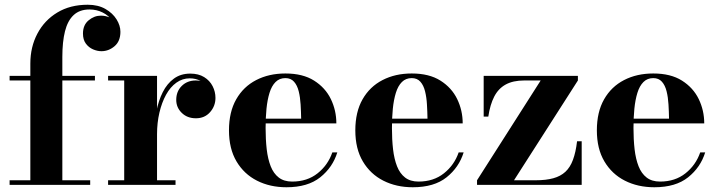

<svg xmlns="http://www.w3.org/2000/svg" viewBox="-20 -780 3032 810"><path d="M108 0V-511.5Q108 -582 137.8 -638.2Q167.5 -694.5 221.8 -727.2Q276 -760 350 -760Q394 -760 424.8 -742.2Q455.5 -724.5 471.8 -698.2Q488 -672 488 -646Q488 -606 463.2 -585Q438.5 -564 408 -564Q390.5 -564 372.5 -571.8Q354.5 -579.5 342.2 -596Q330 -612.5 330 -638.5Q330 -674.5 353.8 -694.2Q377.5 -714 405.5 -714Q425 -714 443.8 -706Q462.5 -698 474.8 -682.8Q487 -667.5 487 -646H468Q468 -671.5 453.2 -693Q438.5 -714.5 413.2 -727.2Q388 -740 357.5 -740Q316 -740 290.8 -716.5Q265.5 -693 254.2 -648.2Q243 -603.5 243 -540V0ZM20.5 0V-19.5H360.5V0ZM20.5 -440.5V-460H380.5V-440.5Z M631 -213.5Q631 -263.5 639.8 -309.5Q648.5 -355.5 666.8 -391.5Q685 -427.5 713.8 -448.5Q742.5 -469.5 782.5 -469.5Q817.5 -469.5 841.2 -454.8Q865 -440 877 -416.5Q889 -393 889 -367Q889 -332.5 866.2 -306.8Q843.5 -281 806.5 -281Q770 -281 746.8 -303.8Q723.5 -326.5 723.5 -358.5Q723.5 -394.5 746.8 -417.5Q770 -440.5 806 -440.5Q830 -440.5 848.5 -430.2Q867 -420 877.5 -403.2Q888 -386.5 888 -367H868.5Q868.5 -389 857.8 -407.8Q847 -426.5 827 -438Q807 -449.5 780.5 -449.5Q749.5 -449.5 724 -431.2Q698.5 -413 680.5 -380.2Q662.5 -347.5 652.5 -304.8Q642.5 -262 642.5 -213.5ZM642.5 -460V-19.5H720.5V0H436V-19.5H504V-440.5H436V-460Z M1188.5 10Q1119 10 1064.2 -17.8Q1009.5 -45.5 977.8 -99Q946 -152.5 946 -230Q946 -307.5 976.5 -361Q1007 -414.5 1060.8 -442.2Q1114.5 -470 1184 -470Q1257.5 -470 1305 -440Q1352.5 -410 1375.8 -362Q1399 -314 1399 -259.5H1013V-279.5H1250.5Q1250 -309 1248.2 -339.2Q1246.5 -369.5 1240.2 -394.8Q1234 -420 1220.5 -435.2Q1207 -450.5 1184 -450.5Q1159 -450.5 1142.5 -434Q1126 -417.5 1117 -388.2Q1108 -359 1104.2 -321Q1100.5 -283 1100.5 -240Q1100.5 -191.5 1105.2 -150.2Q1110 -109 1122 -78.5Q1134 -48 1156 -31Q1178 -14 1212.5 -14Q1276 -14 1319.8 -48.8Q1363.5 -83.5 1382 -137H1403Q1383.5 -74 1331 -32Q1278.5 10 1188.5 10Z M1721.5 10Q1652 10 1597.2 -17.8Q1542.5 -45.5 1510.8 -99Q1479 -152.5 1479 -230Q1479 -307.5 1509.5 -361Q1540 -414.5 1593.8 -442.2Q1647.5 -470 1717 -470Q1790.5 -470 1838 -440Q1885.5 -410 1908.8 -362Q1932 -314 1932 -259.5H1546V-279.5H1783.5Q1783 -309 1781.2 -339.2Q1779.5 -369.5 1773.2 -394.8Q1767 -420 1753.5 -435.2Q1740 -450.5 1717 -450.5Q1692 -450.5 1675.5 -434Q1659 -417.5 1650 -388.2Q1641 -359 1637.2 -321Q1633.5 -283 1633.5 -240Q1633.5 -191.5 1638.2 -150.2Q1643 -109 1655 -78.5Q1667 -48 1689 -31Q1711 -14 1745.5 -14Q1809 -14 1852.8 -48.8Q1896.5 -83.5 1915 -137H1936Q1916.5 -74 1864 -32Q1811.5 10 1721.5 10Z M1992.5 0V-19.5L2261 -440.5H2191.5Q2144.5 -440.5 2113.5 -423.5Q2082.5 -406.5 2065 -372.5Q2047.5 -338.5 2040 -288H2020.5V-460H2418V-440.5L2148.5 -19.5H2240Q2283.5 -19.5 2314.2 -28Q2345 -36.5 2365.2 -55.2Q2385.5 -74 2397.2 -105.8Q2409 -137.5 2414.5 -184H2434V0Z M2740.5 10Q2671 10 2616.2 -17.8Q2561.5 -45.5 2529.8 -99Q2498 -152.5 2498 -230Q2498 -307.5 2528.5 -361Q2559 -414.5 2612.8 -442.2Q2666.5 -470 2736 -470Q2809.5 -470 2857 -440Q2904.5 -410 2927.8 -362Q2951 -314 2951 -259.5H2565V-279.5H2802.5Q2802 -309 2800.2 -339.2Q2798.5 -369.5 2792.2 -394.8Q2786 -420 2772.5 -435.2Q2759 -450.5 2736 -450.5Q2711 -450.5 2694.5 -434Q2678 -417.5 2669 -388.2Q2660 -359 2656.2 -321Q2652.5 -283 2652.5 -240Q2652.5 -191.5 2657.2 -150.2Q2662 -109 2674 -78.5Q2686 -48 2708 -31Q2730 -14 2764.5 -14Q2828 -14 2871.8 -48.8Q2915.5 -83.5 2934 -137H2955Q2935.5 -74 2883 -32Q2830.5 10 2740.5 10Z"/></svg>

Font: Bodoni Moda
Style: Bold
Weight: 700
Designer: Owen Earl
Foundry: indestructible type
Version: Version 2.005